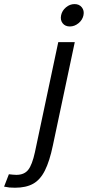

<svg xmlns="http://www.w3.org/2000/svg" viewBox="-160 -704 426 930"><path d="M178.3 -575.8Q155.5 -575.8 143.3 -591.5Q131.2 -607.2 136 -630Q140.7 -652.7 159.5 -668.4Q178.3 -684.2 201.2 -684.2Q223.8 -684.2 236.4 -668.4Q249 -652.7 244.3 -630Q239.5 -607.2 220.2 -591.5Q201 -575.8 178.3 -575.8ZM202.2 -500 96.2 0Q80.2 77 57.4 122.1Q34.7 167.2 0.2 186.2Q-34.2 205.3 -87.5 205.3Q-103 205.3 -114.6 204.2Q-126.2 203 -140.2 200L-117 140Q-106 141 -98 142Q-90 143 -81 143Q-42.8 143 -23.5 118.8Q-4.2 94.5 9.2 33L122.2 -500Z"/></svg>

Font: Epunda Sans Light
Style: Italic
Weight: 300
Italic angle: -12.0243°
Designer: Simon Atzbach
Foundry: typofactur
Version: Version 2.204